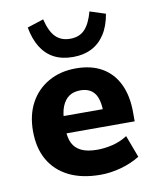

<svg xmlns="http://www.w3.org/2000/svg" viewBox="-80 -749 667 822"><g transform="rotate(-10 253.5 -338.0)"><path d="M292 11Q211 11 154.5 -17Q98 -45 68 -97Q38 -149 38 -223Q38 -293 66 -345Q94 -397 145.5 -426.5Q197 -456 265 -456Q332 -456 378.5 -429Q425 -402 449.5 -351Q474 -300 474 -228V-189H163V-264H365L349 -248Q349 -308 328.5 -334Q308 -360 268 -360Q238 -360 218.5 -346.5Q199 -333 188 -306Q177 -279 177 -238V-207Q177 -170 189 -146Q201 -122 227 -109.5Q253 -97 296 -97Q329 -97 363.5 -105.5Q398 -114 427 -133L463 -37Q426 -14 380.5 -1.5Q335 11 292 11ZM263 -506Q215 -506 180.5 -524Q146 -542 124 -577.5Q102 -613 93 -664L164 -687Q177 -633 201 -609Q225 -585 264 -585Q304 -585 327.5 -609.5Q351 -634 365 -686L433 -664Q424 -611 401 -576Q378 -541 343.5 -523.5Q309 -506 263 -506Z"/></g></svg>

Font: Nunito Sans 12pt ExtraLight
Style: Weight 830 Width 84 Optical size 12.0 YTLC 445
Weight: 830
Width: 4
Designer: Vernon Adams
Foundry: Vernon Adams
Version: Version 3.101;gftools[0.9.27]